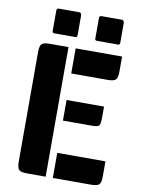

<svg xmlns="http://www.w3.org/2000/svg" viewBox="-99 -988 777 1055"><g transform="rotate(10 289.5 -461.0)"><path d="M231 0H126Q92 0 81.5 -11Q71 -22 71 -57V-666Q71 -701 81.5 -712Q92 -723 126 -723H231ZM540 -140V-55Q540 -21 529 -10.5Q518 0 483 0H271V-140ZM480 -435V-375Q480 -339 473 -329.5Q466 -320 433 -320H271V-435ZM530 -723V-638Q530 -604 519 -593.5Q508 -583 473 -583H271V-723ZM379 -922H496Q507 -920 507 -904Q507 -901 507 -900V-795Q507 -789 505 -787Q503 -785 496 -784H379Q372 -785 370 -787Q368 -789 368 -795V-913Q368 -915 369 -916Q370 -917 371 -918Q373 -922 379 -922ZM269 -900V-809Q269 -806 269 -800Q269 -794 268 -791Q267 -784 258 -784H140Q130 -785 130 -795V-909Q130 -920 140 -922H258Q269 -920 269 -903Q269 -901 269 -900Z"/></g></svg>

Font: Keania One
Style: Regular
Weight: 400
Designer: Julia Petretta
Foundry: Julia Petretta
Version: Version 1.003